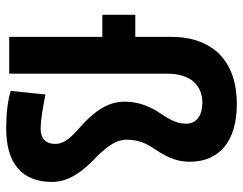

<svg xmlns="http://www.w3.org/2000/svg" viewBox="-103 -679 792 626"><g transform="rotate(90 293.0 -366.0)"><path d="M399.4 9.8C513.2 9.8 573.2 -42 573.2 -139.6C573.2 -197.8 534.7 -245.1 483.4 -292.5C457 -321.8 435.5 -349.1 435.5 -380.9C435.5 -418 445.3 -440.4 458 -461.9C485.4 -503.4 507.3 -536.6 507.3 -588.9C507.3 -686.5 439 -742.2 319.3 -742.2C179.7 -742.2 100.1 -664.1 100.1 -527.3V-411.1H28.3V-303.7H100.1V0H220.2V-515.1C220.2 -588.4 255.4 -629.9 316.4 -629.9C358.9 -628.9 383.3 -609.4 383.3 -576.2C383.3 -539.6 362.8 -514.2 342.3 -481.4C323.7 -449.7 311.5 -417.5 311.5 -376C311.5 -320.8 343.8 -278.3 386.2 -238.8C421.9 -207.5 449.2 -183.1 449.2 -149.9C449.2 -119.1 431.6 -102.5 399.4 -102.5C373.5 -102.5 337.4 -108.4 288.1 -118.2L276.4 -4.9C309.1 4.9 349.1 9.8 399.4 9.8Z"/></g></svg>

Font: Cascadia Code PL SemiBold
Style: Regular
Weight: 600
Monospace: yes
Designer: Aaron Bell
Foundry: Saja Typeworks
Version: Version 2404.023